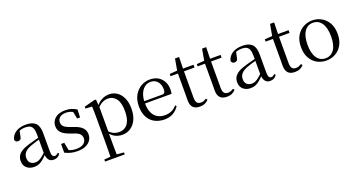

<svg xmlns="http://www.w3.org/2000/svg" viewBox="-50 -1433 4563 2453"><g transform="rotate(-20 2231.0 -206.0)"><path d="M189.7 14.6Q130.5 14.6 91.1 -19.1Q51.6 -52.8 51.6 -115.1Q51.6 -153.9 68.8 -184.3Q85.9 -214.6 125.4 -239Q164.9 -263.5 230.9 -282.3Q272.8 -294.9 318.8 -306.7Q364.8 -318.5 404.8 -327.7V-303.3Q364.8 -293.3 323.7 -281.5Q282.6 -269.7 248.6 -257Q185.3 -233.6 158.6 -201.7Q131.9 -169.7 131.9 -128.2Q131.9 -81.6 157.5 -58Q183.2 -34.4 225.1 -34.4Q247.6 -34.4 269.6 -43.3Q291.6 -52.2 319.7 -74.2Q347.7 -96.3 385.8 -134.4L394.5 -87.1H370.9Q339.7 -53.7 312.5 -31.1Q285.2 -8.4 256.1 3.1Q227 14.6 189.7 14.6ZM456.8 13.6Q412.1 13.6 389.8 -16.6Q367.5 -46.7 364.2 -99.7V-103.3V-359Q364.2 -415 352.1 -445.3Q339.9 -475.6 314.7 -487.6Q289.6 -499.6 250 -499.6Q221.3 -499.6 192.1 -491.4Q162.9 -483.2 129.7 -464.7L173.2 -491.9L156.8 -412.7Q153.2 -386 140.7 -375.2Q128.1 -364.3 109.4 -364.3Q73.2 -364.3 65.5 -399.7Q80.4 -461 134.1 -495.8Q187.8 -530.6 272.2 -530.6Q359.5 -530.6 401.8 -489.2Q444 -447.8 444 -354.6V-107.7Q444 -60.8 455.1 -44.2Q466.1 -27.5 486.4 -27.5Q499 -27.5 509 -33.2Q519 -38.8 531.4 -52.1L547.1 -36.7Q531.2 -10.7 508.6 1.4Q486 13.6 456.8 13.6Z M778.4 14.6Q729.9 14.6 691 4.5Q652.1 -5.6 611.2 -25.1L611.3 -143.7H654.8L678.5 -18.1L641.9 -20.3V-56.3Q670.4 -37.5 701.2 -27.4Q731.9 -17.3 775.7 -17.3Q842.2 -17.3 875.8 -44.1Q909.5 -70.9 909.5 -113.5Q909.5 -150.2 886.8 -173.6Q864.2 -197 802.6 -216.4L750.9 -235.4Q690.2 -257 654.6 -291.4Q619 -325.9 619 -382Q619 -445.2 667.4 -487.9Q715.8 -530.6 806.1 -530.6Q851.4 -530.6 886.5 -519.9Q921.7 -509.2 959.4 -486.4L955.6 -379.4H915.9L892.1 -495.5L923.5 -490.1V-457.8Q892.7 -479.4 864.9 -488.7Q837.2 -498.1 806.1 -498.1Q749.1 -498.1 719.9 -473.1Q690.7 -448 690.7 -408.5Q690.7 -372 714.7 -349.5Q738.6 -327 793.5 -308.4L843.8 -290.4Q919.6 -264 951.7 -228.1Q983.7 -192.1 983.7 -139.6Q983.7 -96.6 960.5 -61.4Q937.3 -26.2 891.9 -5.8Q846.5 14.6 778.4 14.6Z M1062.5 259.8V232.4L1173.7 222.2H1211.5L1330.2 232.4V259.8ZM1147.5 259.8Q1148.5 225.6 1149 185.1Q1149.5 144.5 1150 103.1Q1150.5 61.7 1150.5 26.7V-286.8Q1150.5 -338.2 1150 -379.5Q1149.5 -420.7 1147.5 -457.5L1058.5 -462.4V-487.9L1211.9 -528L1224.9 -519.6L1230.9 -435.3L1232.7 -430.1V-78.7L1231.5 -68.7V26.5Q1231.5 60.7 1232 102.2Q1232.5 143.7 1233 184.7Q1233.5 225.6 1234.5 259.8ZM1388.6 14.6Q1344.1 14.6 1299.2 -5.1Q1254.3 -24.9 1216.2 -77.1H1203.4L1217.3 -105.1Q1254.5 -63.7 1289.4 -48.2Q1324.2 -32.7 1365.5 -32.7Q1409.2 -32.7 1444.6 -55.1Q1480.1 -77.6 1501.3 -128.1Q1522.5 -178.6 1522.5 -260.8Q1522.5 -374.9 1480.5 -429.7Q1438.4 -484.5 1369.9 -484.5Q1332.4 -484.5 1295 -466.8Q1257.5 -449.1 1213.2 -398.2L1202.6 -425H1213.5Q1252.9 -481.5 1302.2 -506.1Q1351.6 -530.6 1402.3 -530.6Q1463.5 -530.6 1510.2 -498Q1557 -465.4 1584.1 -405.4Q1611.2 -345.3 1611.2 -262.6Q1611.2 -177.1 1582.5 -114.8Q1553.7 -52.4 1503.4 -18.9Q1453.2 14.6 1388.6 14.6Z M1964.3 14.6Q1890.5 14.6 1832.6 -15.4Q1774.7 -45.5 1742.1 -106.2Q1709.4 -167 1709.4 -256.8Q1709.4 -341.1 1743.5 -402.5Q1777.6 -463.8 1833.8 -497.2Q1890 -530.6 1955.9 -530.6Q2021.2 -530.6 2067.4 -503.3Q2113.6 -475.9 2138.1 -429.2Q2162.7 -382.4 2162.7 -323.2Q2162.7 -286.8 2156.4 -262.9H1747.6V-294.2H2038.3Q2064.6 -294.2 2074 -308.2Q2083.3 -322.1 2083.3 -352.3Q2083.3 -416.2 2049.2 -457.5Q2015.2 -498.8 1953.6 -498.8Q1909.8 -498.8 1874 -471.6Q1838.1 -444.5 1817 -392.8Q1795.9 -341.2 1795.9 -268.7Q1795.9 -188 1820.4 -135.9Q1844.9 -83.8 1887.9 -59.4Q1931 -35 1986.5 -35Q2039.5 -35 2078.8 -53.7Q2118.2 -72.3 2148.7 -108.1L2164.6 -94.3Q2132 -43.5 2082 -14.4Q2032 14.6 1964.3 14.6Z M2362.9 -478.9V-516H2547.7V-478.9ZM2443.8 14.6Q2381.2 14.6 2351.1 -18Q2321 -50.7 2321 -117.7Q2321 -142.1 2321.5 -161.1Q2322 -180.1 2322 -207.1V-478.9H2222V-509.4L2342.6 -518.8L2323 -504.4L2352.7 -672.5H2408.3L2404.2 -500.6V-489V-117.5Q2404.2 -71.2 2421.7 -50.3Q2439.2 -29.5 2472.3 -29.5Q2494.5 -29.5 2511.5 -35.9Q2528.4 -42.3 2548.4 -54.4L2562.9 -36.8Q2542.4 -11.8 2513 1.4Q2483.6 14.6 2443.8 14.6Z M2730.9 -478.9V-516H2915.7V-478.9ZM2811.8 14.6Q2749.2 14.6 2719.1 -18Q2689 -50.7 2689 -117.7Q2689 -142.1 2689.5 -161.1Q2690 -180.1 2690 -207.1V-478.9H2590V-509.4L2710.6 -518.8L2691 -504.4L2720.7 -672.5H2776.3L2772.2 -500.6V-489V-117.5Q2772.2 -71.2 2789.7 -50.3Q2807.2 -29.5 2840.3 -29.5Q2862.5 -29.5 2879.5 -35.9Q2896.4 -42.3 2916.4 -54.4L2930.9 -36.8Q2910.4 -11.8 2881 1.4Q2851.6 14.6 2811.8 14.6Z M3132.7 14.6Q3073.5 14.6 3034.1 -19.1Q2994.6 -52.8 2994.6 -115.1Q2994.6 -153.9 3011.8 -184.3Q3028.9 -214.6 3068.4 -239Q3107.9 -263.5 3173.9 -282.3Q3215.8 -294.9 3261.8 -306.7Q3307.8 -318.5 3347.8 -327.7V-303.3Q3307.8 -293.3 3266.7 -281.5Q3225.6 -269.7 3191.6 -257Q3128.3 -233.6 3101.6 -201.7Q3074.9 -169.7 3074.9 -128.2Q3074.9 -81.6 3100.5 -58Q3126.2 -34.4 3168.1 -34.4Q3190.6 -34.4 3212.6 -43.3Q3234.6 -52.2 3262.7 -74.2Q3290.7 -96.3 3328.8 -134.4L3337.5 -87.1H3313.9Q3282.7 -53.7 3255.5 -31.1Q3228.2 -8.4 3199.1 3.1Q3170 14.6 3132.7 14.6ZM3399.8 13.6Q3355.1 13.6 3332.8 -16.6Q3310.5 -46.7 3307.2 -99.7V-103.3V-359Q3307.2 -415 3295.1 -445.3Q3282.9 -475.6 3257.7 -487.6Q3232.6 -499.6 3193 -499.6Q3164.3 -499.6 3135.1 -491.4Q3105.9 -483.2 3072.7 -464.7L3116.2 -491.9L3099.8 -412.7Q3096.2 -386 3083.7 -375.2Q3071.1 -364.3 3052.4 -364.3Q3016.2 -364.3 3008.5 -399.7Q3023.4 -461 3077.1 -495.8Q3130.8 -530.6 3215.2 -530.6Q3302.5 -530.6 3344.8 -489.2Q3387 -447.8 3387 -354.6V-107.7Q3387 -60.8 3398.1 -44.2Q3409.1 -27.5 3429.4 -27.5Q3442 -27.5 3452 -33.2Q3462 -38.8 3474.4 -52.1L3490.1 -36.7Q3474.2 -10.7 3451.6 1.4Q3429 13.6 3399.8 13.6Z M3654.9 -478.9V-516H3839.7V-478.9ZM3735.8 14.6Q3673.2 14.6 3643.1 -18Q3613 -50.7 3613 -117.7Q3613 -142.1 3613.5 -161.1Q3614 -180.1 3614 -207.1V-478.9H3514V-509.4L3634.6 -518.8L3615 -504.4L3644.7 -672.5H3700.3L3696.2 -500.6V-489V-117.5Q3696.2 -71.2 3713.7 -50.3Q3731.2 -29.5 3764.3 -29.5Q3786.5 -29.5 3803.5 -35.9Q3820.4 -42.3 3840.4 -54.4L3854.9 -36.8Q3834.4 -11.8 3805 1.4Q3775.6 14.6 3735.8 14.6Z M4163.5 14.6Q4097.2 14.6 4040.4 -15.9Q3983.6 -46.5 3949 -107.4Q3914.4 -168.3 3914.4 -257.8Q3914.4 -347.6 3950.1 -408.5Q3985.7 -469.3 4042.7 -500Q4099.7 -530.6 4163.5 -530.6Q4228.2 -530.6 4285.2 -500.1Q4342.2 -469.5 4377.9 -408.7Q4413.5 -347.8 4413.5 -257.8Q4413.5 -168 4378.4 -107.2Q4343.3 -46.3 4286.5 -15.8Q4229.7 14.6 4163.5 14.6ZM4163.5 -16.4Q4238 -16.4 4280.7 -78.2Q4323.4 -140.1 4323.4 -256.6Q4323.4 -373.4 4280.7 -436.1Q4238 -498.8 4163.5 -498.8Q4089.1 -498.8 4046.3 -436.1Q4003.5 -373.4 4003.5 -256.6Q4003.5 -140.1 4046.3 -78.2Q4089.1 -16.4 4163.5 -16.4Z"/></g></svg>

Font: Noto Serif TC
Style: Regular
Weight: 200
Designer: Ryoko NISHIZUKA 西塚涼子 (kana & ideographs); Frank Grießhammer (Latin, Greek & Cyrillic); Wenlong ZHANG 张文龙 (bopomofo); San
Foundry: Adobe
Version: Version 2.001;hotconv 1.1.0;makeotfexe 2.6.0